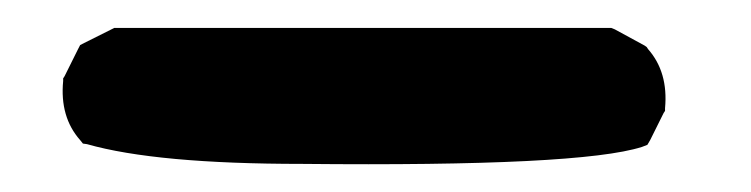

<svg xmlns="http://www.w3.org/2000/svg" viewBox="-20 -443 540 138"><path d="M197.3 -325.2Q92.3 -325.2 42.5 -339.4L39.6 -339.8L37.6 -342.3Q22.9 -358.9 25.4 -384.8V-386.7L26.4 -388.2L36.1 -407.7L37.6 -410.6L40.5 -412.1L60.1 -421.9L62 -422.9H64.5H417H419.4L421.9 -421.9L443.4 -410.2L444.8 -409.2L445.8 -407.7Q460.4 -391.1 458 -365.2V-363.3L457 -361.8L447.3 -342.3L445.3 -338.9L441.4 -337.4Q397 -323.2 197.3 -325.2Z"/></svg>

Font: NaikaiFont
Style: Bold
Weight: 700
Version: Version 1.89